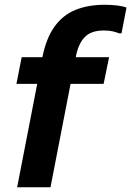

<svg xmlns="http://www.w3.org/2000/svg" viewBox="-20 -786 551 806"><path d="M52 0 158 -546Q174 -626 209 -674.5Q244 -723 297 -744.5Q350 -766 420 -766Q446 -766 471.5 -763Q497 -760 511 -754L490 -646H480Q468 -651 453 -654.5Q438 -658 415 -658Q362 -658 335 -629.5Q308 -601 298 -546L192 0ZM49 -434 71 -546H438L415 -434Z"/></svg>

Font: Kufam SemiBold
Style: Italic
Weight: 600
Italic angle: -11°
Designer: Artur Schmal
Foundry: Original Type
Version: Version 1.301; ttfautohint (v1.8.3)